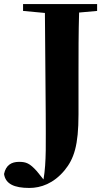

<svg xmlns="http://www.w3.org/2000/svg" viewBox="-71 -767 533 949"><path d="M43 -713 151 -703 155 -208C155 -67 159 33 144 120L111 79C76 40 58 33 23 33C-14 33 -42 49 -51 93C-44 142 -1 162 74 162C131 162 194 140 248 75C295 18 317 -49 317 -201V-404C317 -505 317 -607 320 -705L409 -713V-747H43Z"/></svg>

Font: Noto Serif CJK HK Black
Style: Regular
Weight: 900
Designer: Ryoko NISHIZUKA 西塚涼子 (kana & ideographs); Frank Grießhammer (Latin, Greek & Cyrillic); Wenlong ZHANG 张文龙 (bopomofo); San
Foundry: Adobe
Version: Version 2.001;hotconv 1.1.0;makeotfexe 2.6.0